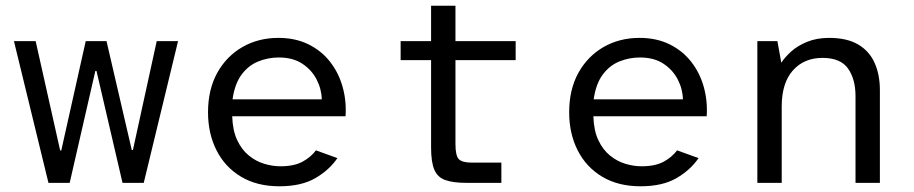

<svg xmlns="http://www.w3.org/2000/svg" viewBox="-20 -640 3200 672"><path d="M149.6 0 28.8 -496H104.8L190.5 -113.6H194.5L280 -496H352.8L441.2 -115H445.2L528.5 -496H603.2L483.1 0H408.8L317.7 -391.8H313.7L223.9 0Z M957.8 12Q879.7 12 823.7 -21.5Q767.6 -55 737.9 -113.7Q708.1 -172.3 708.1 -247Q708.1 -326.7 740.4 -385.1Q772.8 -443.4 828.5 -475.4Q884.3 -507.4 954.4 -507.4Q1013.5 -507.4 1059.1 -485.1Q1104.6 -462.7 1134.8 -424.3Q1165 -386 1179 -336.5Q1193 -286.9 1189.4 -233H792.7Q794.4 -182.7 810.3 -149.2Q826.2 -115.7 851 -95.6Q875.8 -75.4 904.9 -66.7Q933.9 -58 961.7 -58Q1008.8 -58 1038.5 -73.9Q1068.1 -89.9 1085.7 -113.8L1160.9 -86.6Q1132.5 -44.8 1083.5 -16.4Q1034.4 12 957.8 12ZM793.9 -292.4H1106.2Q1105.4 -328.4 1088.1 -361.9Q1070.9 -395.4 1038 -417.1Q1005.1 -438.8 955.8 -438.8Q918 -438.8 883.6 -424.8Q849.2 -410.8 825.4 -378.7Q801.6 -346.6 793.9 -292.4Z M1612.9 0Q1566.2 0 1539 -9.6Q1511.7 -19.1 1500.3 -45.7Q1488.8 -72.2 1488.8 -123.6V-429.5H1382.2V-496H1488.8V-620H1574.1V-496H1784.8V-429.5H1574.1V-135.9Q1574.1 -95.4 1585.7 -83.1Q1597.3 -70.8 1632.2 -70.8H1734.8V0Z M2221.8 12Q2143.7 12 2087.7 -21.5Q2031.6 -55 2001.9 -113.7Q1972.1 -172.3 1972.1 -247Q1972.1 -326.7 2004.4 -385.1Q2036.8 -443.4 2092.5 -475.4Q2148.3 -507.4 2218.4 -507.4Q2277.5 -507.4 2323.1 -485.1Q2368.6 -462.7 2398.8 -424.3Q2429 -386 2443 -336.5Q2457 -286.9 2453.4 -233H2056.7Q2058.4 -182.7 2074.3 -149.2Q2090.2 -115.7 2115 -95.6Q2139.8 -75.4 2168.9 -66.7Q2197.9 -58 2225.7 -58Q2272.8 -58 2302.5 -73.9Q2332.1 -89.9 2349.7 -113.8L2424.9 -86.6Q2396.5 -44.8 2347.5 -16.4Q2298.4 12 2221.8 12ZM2057.9 -292.4H2370.2Q2369.4 -328.4 2352.1 -361.9Q2334.9 -395.4 2302 -417.1Q2269.1 -438.8 2219.8 -438.8Q2182 -438.8 2147.6 -424.8Q2113.2 -410.8 2089.4 -378.7Q2065.6 -346.6 2057.9 -292.4Z M2630.7 0V-496H2700.9L2714.6 -420.5Q2726.3 -438.9 2748.5 -459.2Q2770.7 -479.5 2804.6 -493.5Q2838.5 -507.4 2881.9 -507.4Q2944.4 -507.4 2983.5 -484.3Q3022.7 -461.3 3041.1 -419.9Q3059.6 -378.6 3059.6 -324.9V0H2974.3V-303.1Q2974.3 -363.3 2947.9 -400.4Q2921.6 -437.4 2858.7 -437.4Q2794.1 -437.4 2755 -393.4Q2716 -349.3 2716 -267.1V0Z"/></svg>

Font: Atkinson Hyperlegible Mono ExtraLight
Style: Regular
Weight: 200
Monospace: yes
Designer: Elliott Scott, Megan Eiswerth, Linus Boman, Theodore Petrosky, Letters from Sweden
Foundry: Applied Design Works, Letters from Sweden
Version: Version 2.001